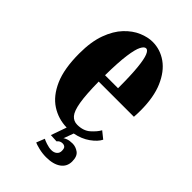

<svg xmlns="http://www.w3.org/2000/svg" viewBox="-213 -610 856 856"><g transform="rotate(45 215.0 -182.0)"><path d="M250.5 168.5Q227 168.5 203.8 162.8Q180.5 157 173 153L188.5 114Q194 117.5 211.8 123.5Q229.5 129.5 245 129.5Q260.5 129.5 270.5 121.2Q280.5 113 280.5 99Q280.5 83 274.5 77.8Q268.5 72.5 259 72.5Q243 72.5 233.5 85.5L196 83.5L222 10Q168.5 9 124.5 -19.5Q80.5 -48 54.2 -107.8Q28 -167.5 28 -263.5Q28 -337.5 46.8 -388.8Q65.5 -440 95.5 -471.5Q125.5 -503 159.2 -517.2Q193 -531.5 223 -531.5Q271.5 -531.5 312 -502.8Q352.5 -474 377 -417.2Q401.5 -360.5 401.5 -276.5Q401.5 -257 400 -236H178Q179 -154.5 186.5 -110.2Q194 -66 208.8 -49Q223.5 -32 246.5 -32Q285 -32 308.5 -53Q332 -74 342.5 -93.5L375.5 -67Q364.5 -44.5 334.5 -23Q304.5 -1.5 263 6.5L245.5 54Q247.5 51 260 46.2Q272.5 41.5 291 41.5Q311 41.5 328.8 54.2Q346.5 67 346.5 99.5Q346.5 132 321 150.2Q295.5 168.5 250.5 168.5ZM223 -490.5Q212 -490.5 202 -471.2Q192 -452 185.5 -405.2Q179 -358.5 178 -276H260Q260 -357 255.2 -403.8Q250.5 -450.5 242.2 -470.5Q234 -490.5 223 -490.5Z"/></g></svg>

Font: Imbue 10pt Black
Style: Regular
Weight: 900
Designer: Tyler Finck
Foundry: Etcetera Type Company
Version: Version 1.102; ttfautohint (v1.8.3)